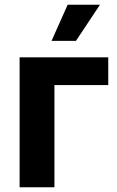

<svg xmlns="http://www.w3.org/2000/svg" viewBox="-20 -787 493 807"><path d="M435 -545.9V-429.5H208.8V0H62.4V-545.9ZM196.6 -615.1 264.4 -767.1H400.2L299.2 -615.1Z"/></svg>

Font: Inter Variable LoSnoCo
Style: Regular
Weight: 400
Designer: Rasmus Andersson
Foundry: rsms
Version: Version 4.000;git-a52131595; featfreeze: case,dlig,ss01,ss02